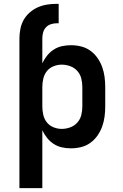

<svg xmlns="http://www.w3.org/2000/svg" viewBox="-20 -763 640 998"><path d="M81 215V-563Q81 -588 86 -613Q91 -638 103 -659.5Q115 -681 134.5 -698Q154 -715 176.5 -725Q199 -735 224 -739Q249 -743 274 -743H285V-642H274Q259 -642 244 -637Q229 -632 218.5 -620.5Q208 -609 204 -594Q200 -579 200 -563V-434Q210 -455 224.5 -473.5Q239 -492 259 -505Q279 -518 302 -523Q325 -528 349 -528Q376 -528 402 -521.5Q428 -515 449.5 -499.5Q471 -484 486.5 -462Q502 -440 511 -415Q520 -390 523.5 -363.5Q527 -337 527 -310V-210Q527 -183 523.5 -156.5Q520 -130 511 -105Q502 -80 486.5 -58Q471 -36 449.5 -20.5Q428 -5 402 1.5Q376 8 349 8Q325 8 302 3Q279 -2 259 -15Q239 -28 224.5 -46.5Q210 -65 200 -86V215ZM301 -93Q323 -93 345 -101Q367 -109 382 -126Q397 -143 402.5 -165Q408 -187 408 -210V-310Q408 -333 402.5 -355Q397 -377 382 -394Q367 -411 345 -419Q323 -427 301 -427Q279 -427 258 -418.5Q237 -410 223.5 -393Q210 -376 205 -354Q200 -332 200 -310V-210Q200 -188 205 -166Q210 -144 223.5 -127Q237 -110 258 -101.5Q279 -93 301 -93Z"/></svg>

Font: Iosevka Book
Style: Bold
Weight: 700
Designer: Belleve Invis
Foundry: Belleve Invis
Version: Version 28.0.7; ttfautohint (v1.8.3)